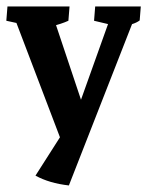

<svg xmlns="http://www.w3.org/2000/svg" viewBox="-21 -397 456 592"><path d="M191.4 174.8Q130.9 168 88.4 144.5L187.5 -10.7L205.1 -23.4L315.4 -332L326.7 -319.3L269 -333L272.5 -377H413.1L409.7 -334Q400.4 -327.1 386.7 -322.8Q373 -318.4 358.9 -314.9L389.6 -331.5ZM170.4 43.5 27.3 -332.5 61.5 -319.3 -1.5 -333 2 -377H193.4L189.9 -333Q179.2 -328.1 165.8 -323.7Q152.3 -319.3 138.2 -315.9L148.9 -328.1L248.5 -30.3L236.8 0.5Z"/></svg>

Font: Markazi Text
Style: Regular
Weight: 400
Designer: Borna Izadpanah (Arabic designer), Fiona Ross (Arabic design director) and Florian Runge (Latin designer)
Foundry: Borna Izadpanah and Florian Runge
Version: Version 1.000